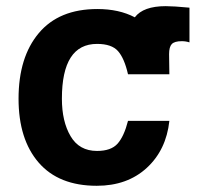

<svg xmlns="http://www.w3.org/2000/svg" viewBox="-20 -578 653 621"><path d="M394 -337.9Q382.3 -389.2 361.8 -412.6Q341.3 -436 293.9 -436Q180.2 -436 180.2 -258.8Q180.2 -185.1 208.3 -137.5Q236.3 -89.8 293.9 -89.8Q339.4 -89.8 360.4 -113.5Q381.3 -137.2 394 -187H527.8Q517.6 -92.8 454.6 -34.9Q391.6 22.9 293 22.9Q169.9 22.9 105 -52.2Q40 -127.4 40 -258.8Q40 -393.1 105.5 -470.9Q170.9 -548.8 294.9 -548.8Q365.2 -548.8 416 -522Q443.4 -558.1 516.1 -558.1Q541.5 -558.1 592.8 -553.2V-440.9Q581.1 -444.8 567.9 -444.8Q544.4 -444.8 535.6 -435.5Q526.9 -426.3 526.9 -402.8L527.8 -337.9Z"/></svg>

Font: Miedinger*
Style: Bold
Weight: 700
Version: Version 001.000